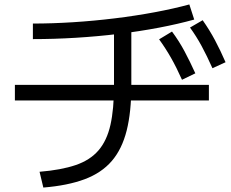

<svg xmlns="http://www.w3.org/2000/svg" viewBox="-20 -795 1040 864"><path d="M158 -22Q255 -30 320 -52Q385 -74 423 -118Q461 -162 477 -233Q493 -304 493 -409V-685H571V-409Q571 -291 550 -207.5Q529 -124 483 -70.5Q437 -17 361 11.5Q285 40 175 49ZM47 -343V-413H920V-343ZM128 -689Q215 -689 309 -695Q403 -701 497 -712.5Q591 -724 676.5 -740Q762 -756 832 -775L854 -707Q782 -687 695.5 -670.5Q609 -654 514 -642.5Q419 -631 321 -625Q223 -619 128 -619ZM799 -436Q774 -492 749.5 -535Q725 -578 696 -618L754 -653Q786 -610 810.5 -564Q835 -518 859 -465ZM936 -488Q911 -544 887.5 -587.5Q864 -631 835 -671L892 -704Q923 -660 947.5 -614Q972 -568 995 -515Z"/></svg>

Font: M PLUS 1 Code
Style: Regular
Weight: 400
Designer: Coji Morishita
Foundry: UNDERFOREST DESIGN
Version: Version 1.005